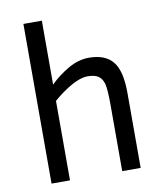

<svg xmlns="http://www.w3.org/2000/svg" viewBox="-82 -794 732 861"><g transform="rotate(-10 284.0 -363.5)"><path d="M404.8 0V-301.8Q404.8 -375 397.7 -399.2Q390.6 -423.3 374 -434.6Q357.4 -445.8 325.2 -445.8Q293 -445.8 250 -421.4Q207 -397 167 -361.8V0H83V-727.1H167V-436Q202.6 -471.7 250 -499.3Q297.4 -526.9 345.2 -526.9Q419.4 -526.9 454.1 -484.6Q488.8 -442.4 488.8 -341.8V0Z"/></g></svg>

Font: ClearSansRegular
Style: Regular
Weight: 400
Foundry: Intel Corporation
Version: Version 1.00